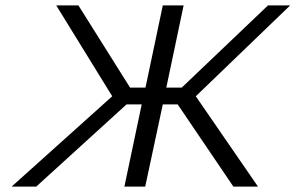

<svg xmlns="http://www.w3.org/2000/svg" viewBox="-20 -690 1093 710"><path d="M582 -670 518 -366H461L270 -670H188L395 -334L23 0H114L448 -304H504L440 0H517L582 -304H637L843 0H934L704 -334L1053 -670H971L652 -366H595L659 -670Z"/></svg>

Font: LT Wave Light
Style: Italic
Weight: 300
Designer: Daniel Lyons
Version: Version 2.5 (Glyphs App)